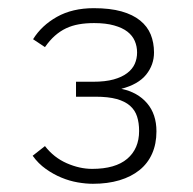

<svg xmlns="http://www.w3.org/2000/svg" viewBox="-20 -762 468 465"><path d="M358.9 -443.8Q358.9 -413.6 348.4 -389.9Q337.9 -366.2 317.9 -350.1Q297.9 -334 269.3 -325.4Q240.7 -316.9 205.1 -316.9Q188 -316.9 168.2 -320.3Q148.4 -323.7 128.9 -331.8Q109.4 -339.8 91.1 -352.8Q72.8 -365.7 59.1 -384.8L88.9 -408.2Q110.4 -380.4 141.6 -366.7Q172.9 -353 203.1 -353Q259.3 -353 288.1 -377.4Q316.9 -401.9 316.9 -444.8Q316.9 -464.4 312 -479.7Q307.1 -495.1 294.9 -505.9Q282.7 -516.6 262.5 -522.2Q242.2 -527.8 210.9 -527.8H164.1V-564H205.1Q234.9 -564 255.1 -569.6Q275.4 -575.2 288.1 -585Q300.8 -594.7 306.4 -607.4Q312 -620.1 312 -634.8Q312 -649.9 306.4 -662.8Q300.8 -675.8 288.6 -685.3Q276.4 -694.8 256.3 -700.4Q236.3 -706.1 208 -706.1Q187.5 -706.1 170.9 -703.1Q154.3 -700.2 139.9 -693.4Q125.5 -686.5 113 -675.5Q100.6 -664.6 88.9 -647.9L60.1 -667Q80.6 -700.2 117.9 -721.2Q155.3 -742.2 207 -742.2Q246.6 -742.2 274.2 -734.4Q301.8 -726.6 319.3 -712.4Q336.9 -698.2 345 -678.5Q353 -658.7 353 -634.8Q353 -605 334 -581.3Q314.9 -557.6 273.9 -546.9Q313.5 -538.6 336.2 -512Q358.9 -485.4 358.9 -443.8Z"/></svg>

Font: Clear Sans Thin
Style: Regular
Weight: 250
Foundry: Intel Corporation
Version: Version 1.00